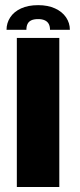

<svg xmlns="http://www.w3.org/2000/svg" viewBox="-20 -744 319 764"><path d="M47 0H216V-593H47ZM132 -723.5Q92 -723.5 63.8 -710.5Q35.5 -697.5 20.8 -675Q6 -652.5 6 -625.5H85Q85 -639 89.5 -648.5Q94 -658 104.2 -663Q114.5 -668 132 -668Q147.5 -668 158 -663.2Q168.5 -658.5 173.8 -649Q179 -639.5 179 -625.5H258Q258 -652.5 242.8 -675Q227.5 -697.5 199 -710.5Q170.5 -723.5 132 -723.5Z"/></svg>

Font: Anybody Thin
Style: Bold
Weight: 700
Version: Version 1.113;gftools[0.9.25]